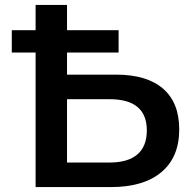

<svg xmlns="http://www.w3.org/2000/svg" viewBox="-20 -762 785 782"><path d="M710 -235Q710 -122 637.5 -61Q565 0 431 0H125V-548H28V-639H125V-742H253V-639H463V-548H253V-458H453Q578 -458 644 -401Q710 -344 710 -235ZM578 -231Q578 -358 426 -358H253V-100H426Q501 -100 539.5 -133Q578 -166 578 -231Z"/></svg>

Font: mBank SemiBold
Style: Regular
Weight: 600
Designer: Julieta Ulanovsky
Foundry: Julieta Ulanovsky
Version: Version 7.200